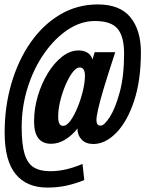

<svg xmlns="http://www.w3.org/2000/svg" viewBox="-20 -730 657 868"><path d="M361 84Q319 101 279 109.5Q239 118 194 118Q101 118 51 57.5Q1 -3 1 -131Q1 -248 31.5 -352.5Q62 -457 118 -537.5Q174 -618 251.5 -664Q329 -710 422 -710Q522 -710 569.5 -652Q617 -594 617 -494Q617 -366 586 -273Q555 -180 505.5 -129.5Q456 -79 402 -79Q368 -79 349 -99Q330 -119 330 -149Q308 -120 276.5 -100Q245 -80 211 -80Q134 -80 134 -181Q134 -239 151 -296Q168 -353 196.5 -399.5Q225 -446 261 -474Q297 -502 335 -502Q358 -502 375 -492Q392 -482 398 -461L408 -494H501Q468 -394 449.5 -332Q431 -270 423.5 -236Q416 -202 416 -187Q416 -162 435 -162Q451 -162 476 -200.5Q501 -239 521 -312Q541 -385 541 -488Q541 -564 512 -599.5Q483 -635 409 -635Q346 -635 287 -596Q228 -557 180.5 -489.5Q133 -422 105.5 -335.5Q78 -249 78 -155Q78 -78 91 -34.5Q104 9 132.5 26.5Q161 44 207 44Q243 44 279.5 35.5Q316 27 353 11ZM265 -161Q282 -161 299 -185Q316 -209 331 -245.5Q346 -282 355 -320.5Q364 -359 364 -388Q364 -425 340 -425Q325 -425 308.5 -403.5Q292 -382 277 -347.5Q262 -313 252.5 -274.5Q243 -236 243 -202Q243 -161 265 -161Z"/></svg>

Font: Geist Mono ExtraBold
Style: Italic
Weight: 800
Italic angle: -12°
Monospace: yes
Designer: Basement.studio, Andrés Briganti, Mateo Zaragoza
Foundry: Basement.studio, Vercel, Andrés Briganti, Guido Ferreyra, Mateo Zaragoza
Version: Version 1.500; ttfautohint (v1.8.4.7-5d5b)